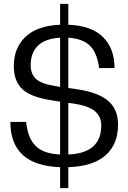

<svg xmlns="http://www.w3.org/2000/svg" viewBox="-20 -848 658 984"><path d="M330.1 116.2H288.1V8.8Q33.2 0 33.2 -223.1H113.8Q118.7 -182.1 129.4 -153.1Q140.1 -124 160.4 -102.5Q180.7 -81.1 212.2 -69.6Q243.7 -58.1 288.1 -56.2V-327.1L244.1 -334Q138.2 -350.1 94.5 -391.1Q50.8 -432.1 50.8 -508.8Q50.8 -602.5 110.6 -659.4Q170.4 -716.3 288.1 -721.2V-828.1H330.1V-721.2Q447.8 -716.8 507.3 -658.7Q566.9 -600.6 566.9 -499H487.8Q479 -574.2 442.4 -612.1Q405.8 -649.9 330.1 -654.8V-397L377 -390.1Q481.9 -375 533.4 -331.8Q585 -288.6 585 -209Q585 -108.9 521.2 -52.2Q457.5 4.4 330.1 8.8ZM352.1 -317.9 330.1 -320.8V-56.2Q499 -63 499 -205.1Q499 -250 467 -277.8Q435.1 -305.7 352.1 -317.9ZM137.2 -514.2Q137.2 -467.8 165.3 -442.6Q193.4 -417.5 269 -405.8L288.1 -402.8V-654.8Q211.9 -650.4 174.6 -614Q137.2 -577.6 137.2 -514.2Z"/></svg>

Font: Creato Display
Style: Regular
Weight: 400
Version: Version 1.000